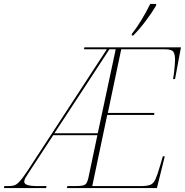

<svg xmlns="http://www.w3.org/2000/svg" viewBox="-80 -954 938 974"><path d="M-60 0 -58 -10H-41Q-23 -10 -10 -13Q3 -16 18.5 -32.5Q34 -49 60 -88L462 -704H346L348 -714H838L808 -553H798Q800 -563 802.5 -582.5Q805 -602 806.5 -622Q808 -642 808 -652Q808 -677 800 -690.5Q792 -704 757 -704H535L467 -381H703L702 -371H464L388 -10H633Q665 -10 681.5 -16Q698 -22 708 -43.5Q718 -65 732 -113L746 -161H756L716 0H259L262 -10H295Q324 -10 338 -12.5Q352 -15 358 -24Q364 -33 368 -50L414 -268H190L63 -74Q54 -61 48.5 -51Q43 -41 43 -32Q43 -21 59.5 -15.5Q76 -10 114 -10H156L154 0ZM196 -278H416L507 -704H475Q457 -676 433.5 -640.5Q410 -605 386.5 -568.5Q363 -532 343 -502ZM589 -782Q614 -814 638 -853.5Q662 -893 682 -934H712V-926Q693 -893 660.5 -849.5Q628 -806 596 -774H588Z"/></svg>

Font: Noto Serif Display SemiCondensed Thin
Style: Italic
Weight: 100
Width: 4
Italic angle: -12°
Designer: Monotype Design Team
Foundry: Monotype Imaging Inc.
Version: Version 2.009